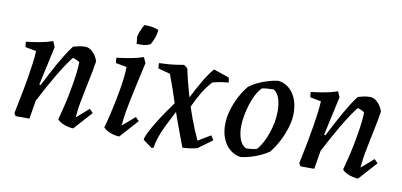

<svg xmlns="http://www.w3.org/2000/svg" viewBox="-67 -856 2326 1110"><g transform="rotate(10 1096.5 -301.5)"><path d="M400 12Q388 12 369.5 8Q351 4 333.5 -4.5Q316 -13 306 -25Q315 -59 324.5 -97Q334 -135 341.5 -173Q349 -211 355 -247.5Q361 -284 364.5 -315.5Q368 -347 368 -371Q362 -376 351 -381Q340 -386 328 -390Q310 -367 289 -335.5Q268 -304 246 -266.5Q224 -229 202 -189Q180 -149 159 -108L141 0H60L50 -16Q55 -41 62.5 -78Q70 -115 78 -156.5Q86 -198 93 -241Q100 -284 105 -323Q110 -362 111 -391L47 -403Q44 -416 44 -434Q81 -438 123 -445.5Q165 -453 199 -465L213 -432L163 -204L171 -202Q189 -237 207 -271.5Q225 -306 244 -339.5Q263 -373 281 -401.5Q299 -430 317 -453Q334 -458 351 -461.5Q368 -465 386 -465Q408 -465 424.5 -451Q441 -437 451 -420Q461 -403 463 -392Q460 -369 455 -343.5Q450 -318 444.5 -290.5Q439 -263 433 -235Q427 -202 420 -169.5Q413 -137 409 -108Q405 -79 403 -53L475 -116L496 -95Z M642 -391 578 -403Q575 -416 575 -434Q612 -438 654.5 -445.5Q697 -453 731 -465L746 -432Q729 -357 717 -301.5Q705 -246 696.5 -206Q688 -166 683.5 -138Q679 -110 676.5 -90Q674 -70 673 -53L746 -116L766 -95L670 12Q658 12 639.5 8Q621 4 604 -4.5Q587 -13 576 -25Q586 -59 595.5 -99Q605 -139 613.5 -180.5Q622 -222 628.5 -261.5Q635 -301 638.5 -334.5Q642 -368 642 -391ZM676 -533Q676 -538 675 -546Q674 -554 673.5 -561Q673 -568 672 -573Q675 -590 681 -605Q687 -620 693 -632Q699 -644 702 -648Q723 -648 739.5 -646Q756 -644 767.5 -640.5Q779 -637 786 -634Q783 -604 772.5 -578.5Q762 -553 756 -545Q752 -543 746 -541Q740 -539 732 -536Q719 -533 705.5 -533Q692 -533 676 -533Z M1041 12Q1021 -41 999.5 -99Q978 -157 958 -217Q943 -263 927.5 -308.5Q912 -354 896 -396L825 -415Q824 -421 823.5 -429.5Q823 -438 823 -446Q845 -447 870 -448.5Q895 -450 920.5 -453.5Q946 -457 968 -461L989 -445Q1004 -375 1024.5 -303Q1045 -231 1069.5 -164.5Q1094 -98 1120 -43L1193 -87L1210 -61L1127 0Q1122 1 1112 3.5Q1102 6 1089.5 7.5Q1077 9 1064.5 10.5Q1052 12 1041 12ZM866 45 813 6Q813 -8 828 -38Q843 -68 866 -105.5Q889 -143 915 -180Q941 -217 963 -248Q985 -279 996 -295L1012 -266Q962 -174 923.5 -96Q885 -18 877 41ZM1014 -155 991 -201Q1010 -240 1035 -289.5Q1060 -339 1087.5 -386Q1115 -433 1143 -465L1234 -434Q1236 -429 1237.5 -420.5Q1239 -412 1239 -405Q1227 -404 1203 -401Q1179 -398 1146 -389Q1117 -358 1092 -316.5Q1067 -275 1048 -232Q1029 -189 1014 -155Z M1381 7Q1345 2 1318 -21Q1291 -44 1276 -80Q1261 -116 1261 -162Q1261 -203 1273.5 -246.5Q1286 -290 1307 -330Q1328 -370 1353 -400Q1377 -418 1405 -431Q1433 -444 1463 -453Q1493 -462 1521 -465Q1575 -458 1607.5 -412Q1640 -366 1640 -294Q1640 -254 1626.5 -210Q1613 -166 1591.5 -125Q1570 -84 1544 -53Q1522 -38 1494.5 -25.5Q1467 -13 1438 -4.5Q1409 4 1381 7ZM1403 -48Q1420 -48 1437.5 -50Q1455 -52 1467 -56Q1485 -76 1499.5 -103.5Q1514 -131 1525 -163.5Q1536 -196 1541.5 -228.5Q1547 -261 1547 -290Q1547 -333 1536.5 -364.5Q1526 -396 1503 -411Q1483 -411 1465 -409.5Q1447 -408 1434 -405Q1415 -386 1400.5 -357.5Q1386 -329 1376 -296Q1366 -263 1360 -230Q1354 -197 1354 -167Q1354 -126 1365.5 -94Q1377 -62 1403 -48Z M2072 12Q2060 12 2041.5 8Q2023 4 2005.5 -4.5Q1988 -13 1978 -25Q1987 -59 1996.5 -97Q2006 -135 2013.5 -173Q2021 -211 2027 -247.5Q2033 -284 2036.5 -315.5Q2040 -347 2040 -371Q2034 -376 2023 -381Q2012 -386 2000 -390Q1982 -367 1961 -335.5Q1940 -304 1918 -266.5Q1896 -229 1874 -189Q1852 -149 1831 -108L1813 0H1732L1722 -16Q1727 -41 1734.5 -78Q1742 -115 1750 -156.5Q1758 -198 1765 -241Q1772 -284 1777 -323Q1782 -362 1783 -391L1719 -403Q1716 -416 1716 -434Q1753 -438 1795 -445.5Q1837 -453 1871 -465L1885 -432L1835 -204L1843 -202Q1861 -237 1879 -271.5Q1897 -306 1916 -339.5Q1935 -373 1953 -401.5Q1971 -430 1989 -453Q2006 -458 2023 -461.5Q2040 -465 2058 -465Q2080 -465 2096.5 -451Q2113 -437 2123 -420Q2133 -403 2135 -392Q2132 -369 2127 -343.5Q2122 -318 2116.5 -290.5Q2111 -263 2105 -235Q2099 -202 2092 -169.5Q2085 -137 2081 -108Q2077 -79 2075 -53L2147 -116L2168 -95Z"/></g></svg>

Font: Labrada Medium
Style: Italic
Weight: 500
Italic angle: -7°
Designer: Mercedes Jáuregui
Foundry: Omnibus-Type Team
Version: Version 1.000